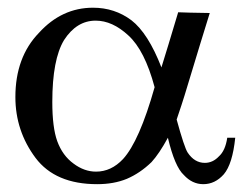

<svg xmlns="http://www.w3.org/2000/svg" viewBox="-20 -468 641 493"><path d="M437.5 -436.5Q457 -435.5 518.6 -434.6Q502 -381.8 454.1 -223.6Q448.2 -204.1 433.6 -161.1Q453.1 -89.8 461.9 -76.2Q479.5 -49.8 505.9 -49.8Q526.4 -49.8 542 -66.4Q558.6 -81.1 563.5 -114.3Q570.3 -114.3 584 -114.3Q577.1 -46.9 554.7 -20.5Q532.2 4.9 502 4.9Q473.6 4.9 452.1 -18.6Q428.7 -40 411.1 -114.3Q388.7 -73.2 369.1 -51.8Q339.8 -23.4 305.7 -8.8Q272.5 4.9 229.5 4.9Q122.1 4.9 71.3 -62.5Q19.5 -131.8 19.5 -218.8Q19.5 -321.3 80.1 -383.8Q138.7 -448.2 218.8 -448.2Q274.4 -448.2 317.4 -416Q360.4 -382.8 394.5 -294.9Q409.2 -341.8 437.5 -436.5ZM377 -244.1Q351.6 -338.9 309.6 -377Q268.6 -415 225.6 -415Q176.8 -415 144.5 -365.2Q114.3 -315.4 114.3 -206.1Q114.3 -140.6 127 -105.5Q140.6 -68.4 168.9 -47.9Q196.3 -27.3 226.6 -27.3Q265.6 -27.3 295.9 -59.6Q337.9 -105.5 377 -244.1Z"/></svg>

Font: Griech2
Style: Regular
Weight: 400
Version: 001.007